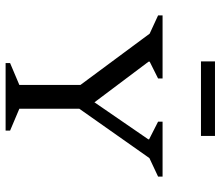

<svg xmlns="http://www.w3.org/2000/svg" viewBox="-71 -716 787 685"><g transform="rotate(90 322.5 -373.5)"><path d="M205 0V-16L283 -49V-267L100 -514L35 -544V-560H260V-544L200 -514V-510L345 -317L477 -509V-512L414 -544V-560H610V-544L544 -513L368 -263V-49L446 -16V0ZM199 -697V-747H465V-697Z"/></g></svg>

Font: Spectral SC
Style: Regular
Weight: 400
Designer: Jean-Baptiste Levee
Foundry: Production Type
Version: Version 2.001